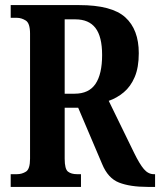

<svg xmlns="http://www.w3.org/2000/svg" viewBox="-20 -734 629 754"><path d="M22 0V-50H47Q66 -50 82 -60Q98 -70 98 -111V-602Q98 -643 81 -653.5Q64 -664 47 -664H22V-714H291Q419 -714 472 -666Q525 -618 525 -525Q525 -469 509 -431.5Q493 -394 466 -371.5Q439 -349 407 -338L507 -133Q528 -90 545 -70Q562 -50 584 -50H589V0H560Q491 0 447.5 -17Q404 -34 381 -90L287 -311H234V-111Q234 -70 247 -60Q260 -50 282 -50H298V0ZM273 -366Q329 -366 355 -404.5Q381 -443 381 -518Q381 -590 355 -624Q329 -658 276 -658H234V-366Z"/></svg>

Font: Noto Serif Hebrew ExtraCondensed
Style: Bold
Weight: 700
Width: 2
Designer: Monotype Design Team
Foundry: Monotype Imaging Inc.
Version: Version 2.004; ttfautohint (v1.8.4.7-5d5b)